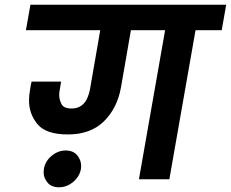

<svg xmlns="http://www.w3.org/2000/svg" viewBox="-20 -760 979 814"><path d="M939 -740 920 -632H809L698 0H569L680 -632H535L493 -390Q477 -301 420.5 -245.5Q364 -190 268 -190Q175 -190 139 -233.5Q103 -277 103 -334Q103 -357 108 -383Q111 -404 114 -414H239L234 -383Q231 -369 231 -358Q231 -338 240.5 -319Q250 -300 284 -300Q347 -300 362 -384L405 -632H90L109 -740ZM323 -43Q317 -11 290 11.5Q263 34 230 34Q198 34 181.5 14Q165 -6 165 -28Q165 -35 166 -43Q171 -76 198.5 -99Q226 -122 258 -122Q291 -122 307.5 -101.5Q324 -81 324 -57Q324 -50 323 -43Z"/></svg>

Font: Fz Poppins SemBd
Style: Italic
Weight: 600
Italic angle: -10°
Designer: Ninad Kale (Devanagari), Jonny Pinhorn (Latin)
Foundry: Indian Type Foundry
Version: Vit hóa bi Vntype.Com & FontZin.Com